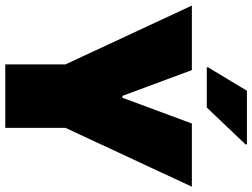

<svg xmlns="http://www.w3.org/2000/svg" viewBox="-134 -800 931 708"><g transform="rotate(90 331.0 -445.5)"><path d="M214 0V-222L-3 -688H235L330 -432H337L432 -688H665L448 -222V0ZM225 -743V-748L311 -891H509V-886L373 -743Z"/></g></svg>

Font: Saira Thin Black
Style: Regular
Weight: 900
Version: Version 1.101